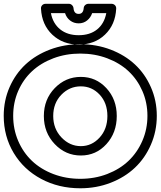

<svg xmlns="http://www.w3.org/2000/svg" viewBox="-32 -967 854 1021"><path d="M-12.2 -351.1Q-12.2 -432.6 19 -503.7Q50.3 -574.7 104.2 -624.8Q158.2 -674.8 233.6 -703.4Q309.1 -731.9 395 -731.9Q481 -731.9 556.4 -703.1Q631.8 -674.3 685.5 -624.3Q739.3 -574.2 770.5 -503.2Q801.8 -432.1 801.8 -351.1Q801.8 -269.5 770.5 -197.8Q739.3 -126 685.5 -75.2Q631.8 -24.4 556.4 4.9Q481 34.2 395 34.2Q280.3 34.2 187.3 -15.4Q94.2 -64.9 41 -153.3Q-12.2 -241.7 -12.2 -351.1ZM38.1 -351.1Q38.1 -279.8 64.7 -217.8Q91.3 -155.8 138.2 -111.3Q185.1 -66.9 251.7 -41.5Q318.4 -16.1 395 -16.1Q471.7 -16.1 538.3 -41.7Q605 -67.4 651.6 -111.8Q698.2 -156.2 725.1 -218.3Q752 -280.3 752 -351.1Q752 -421.4 725.3 -482.7Q698.7 -543.9 651.9 -587.9Q605 -631.8 538.3 -657Q471.7 -682.1 395 -682.1Q318.4 -682.1 251.7 -657Q185.1 -631.8 138.2 -588.1Q91.3 -544.4 64.7 -483.2Q38.1 -421.9 38.1 -351.1ZM186 -920.9Q190.4 -835.4 246.1 -782.7Q301.8 -730 386.2 -730Q470.7 -730 526.1 -782.7Q581.5 -835.4 585.9 -920.9Q586.4 -932.6 578.9 -939.7Q571.3 -946.8 561 -946.8H438Q428.7 -946.8 421.1 -940.2Q413.6 -933.6 413.1 -923.8Q410.6 -893.1 386.2 -893.1Q361.3 -893.1 358.9 -923.8Q357.9 -933.1 350.8 -939.9Q343.8 -946.8 334 -946.8H210.9Q199.2 -946.8 192.1 -939Q185.1 -931.2 186 -920.9ZM397.9 -558.1Q478.5 -558.1 533.7 -498.3Q588.9 -438.5 588.9 -350.1Q588.9 -261.2 533.9 -200.7Q479 -140.1 397.9 -140.1Q316.9 -140.1 259 -200.9Q201.2 -261.7 201.2 -350.1Q201.2 -438.5 259 -498.3Q316.9 -558.1 397.9 -558.1ZM238.8 -897H314Q321.3 -873 340.8 -857.9Q360.4 -842.8 386.2 -842.8Q412.1 -842.8 431.2 -858.2Q450.2 -873.5 458 -897H533.2Q522.5 -841.3 484.4 -810.5Q446.3 -779.8 386.2 -779.8Q326.7 -779.8 288.1 -810.8Q249.5 -841.8 238.8 -897ZM251 -350.1Q251 -282.2 294.9 -236.1Q338.9 -189.9 397.9 -189.9Q456.1 -189.9 497.6 -235.4Q539.1 -280.8 539.1 -350.1Q539.1 -419.4 498 -463.6Q457 -507.8 397.9 -507.8Q337.4 -507.8 294.2 -463.1Q251 -418.5 251 -350.1Z"/></svg>

Font: Trueno ExtraBold Outline
Style: Regular
Weight: 800
Width: 6
Designer: Julieta Ulanovsky
Foundry: Julieta Ulanovsky
Version: Version 3.001b | FøM Fix